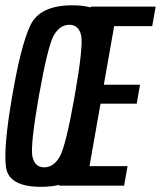

<svg xmlns="http://www.w3.org/2000/svg" viewBox="-21 -700 607 724"><path d="M133.5 4.5Q11.5 4.5 1.5 -70Q-8.5 -144.5 25 -337.5Q58 -531 94 -605.5Q130 -680 252.2 -680Q374.5 -680 384.2 -605Q394 -530 361 -337.5Q327.5 -144 291.8 -69.8Q256 4.5 133.5 4.5ZM145.5 -69Q181 -69 204 -108.8Q227 -148.5 260.5 -337.5Q294 -528 284.8 -567.2Q275.5 -606.5 240.5 -606.5Q205 -606.5 182.2 -567.2Q159.5 -528 125.5 -337.5Q92.5 -148.5 101.5 -108.8Q110.5 -69 145.5 -69ZM202 0 321 -675H566L553 -601.5H409.5L370.5 -380.5H507L494.5 -309H358L316.5 -73.5H460L447 0Z"/></svg>

Font: Anybody Condensed Medium
Style: Italic
Weight: 500
Width: 3
Italic angle: -10°
Designer: Tyler Finck
Foundry: Etcetera Type Company
Version: Version 1.010; ttfautohint (v1.8.3) -l 8 -r 50 -G 200 -x 14 